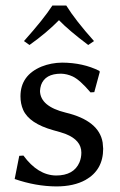

<svg xmlns="http://www.w3.org/2000/svg" viewBox="-20 -666 436 696"><path d="M49.8 -101.1 64.9 -102.1Q117.2 -30.8 183.1 -29.8Q247.6 -29.8 268.1 -77.6Q274.9 -94.2 274.9 -112.8Q274.9 -157.7 218.3 -180.2Q201.7 -186.5 173.8 -193.8Q85.9 -218.3 64 -267.6Q54.2 -290 54.2 -316.9Q54.2 -393.1 130.9 -424.8Q165.5 -438.5 205.1 -439Q281.7 -438.5 339.8 -409.2L341.8 -405.8L321.8 -332L308.1 -331.1Q269.5 -376.5 243.7 -388.7Q222.7 -398.4 201.2 -398.9Q143.6 -398.9 128.9 -357.9Q125.5 -347.2 125 -335.9Q126.5 -280.3 217.8 -257.8Q338.9 -229 352.1 -149.4Q353.5 -138.2 354 -127Q354 -49.8 290 -13.7Q247.6 9.8 184.1 9.8Q109.4 9.3 33.2 -17.1ZM220.2 -646Q253.9 -591.8 320.8 -517.1L299.8 -502.9Q229 -556.2 193.8 -592.8Q148.9 -546.9 86.9 -502.9L66.9 -517.1Q139.2 -598.1 169.9 -646Z"/></svg>

Font: Linux Biolinum Capitals O
Style: Small Caps
Weight: 400
Designer: Philipp H. Poll
Foundry: Philipp H. Poll
Version: Version 1.0.4